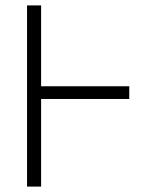

<svg xmlns="http://www.w3.org/2000/svg" viewBox="-20 -690 590 710"><path d="M80 0V-670H132V-371H458V-324H132V0Z"/></svg>

Font: Lode Dark Term
Style: Regular
Weight: 400
Monospace: yes
Designer: Belleve Invis
Foundry: Belleve Invis
Version: Version 29.2.0